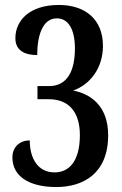

<svg xmlns="http://www.w3.org/2000/svg" viewBox="-20 -744 491 774"><path d="M207 10C314 10 416 -43 416 -199C416 -319 343 -366 275 -379C343 -403 395 -469 395 -559C395 -665 325 -724 217 -724C100 -724 42 -662 42 -590C42 -540 80 -522 130 -522C130 -601 152 -670 209 -670C256 -670 282 -625 282 -549C282 -456 250 -397 178 -397H131V-344H177C261 -344 302 -288 302 -200C302 -88 254 -49 200 -49C133 -49 100 -105 100 -178C61 -178 30 -153 30 -109C30 -35 95 10 207 10Z"/></svg>

Font: Noto Serif Armenian ExtraCondensed SemiBold
Style: Regular
Weight: 600
Width: 2
Designer: Monotype Design Team
Foundry: Monotype Imaging Inc.
Version: Version 2.008